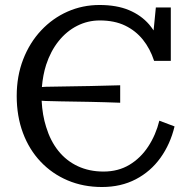

<svg xmlns="http://www.w3.org/2000/svg" viewBox="-20 -740 757 770"><path d="M380 -658Q332 -658 289.5 -636.5Q247 -615 215 -575Q183 -535 165 -480Q152 -439 148 -391Q156 -391 163 -392Q193 -392 223 -393Q253 -394 282.5 -394Q312 -394 342 -395Q372 -396 402 -396.5Q432 -397 462 -398V-328L402 -330Q372 -331 342 -331.5Q312 -332 282.5 -332.5Q253 -333 223 -333.5Q193 -334 163 -335L147 -336Q150 -278 165 -231Q182 -175 214 -135Q246 -95 292 -73.5Q338 -52 395 -52Q454 -52 499 -79Q544 -106 574.5 -152.5Q605 -199 619 -256L680 -233Q663 -162 623.5 -107Q584 -52 524.5 -21Q465 10 389 10Q314 10 251.5 -16.5Q189 -43 143 -91.5Q97 -140 72 -207Q47 -274 47 -355Q47 -435 73 -502Q99 -569 145 -618Q191 -667 251 -693.5Q311 -720 379 -720Q448 -720 497 -699.5Q546 -679 578 -642Q588 -630 596 -618L605 -710H665V-496H598Q582 -545 553 -581Q524 -617 481.5 -637.5Q439 -658 380 -658Z"/></svg>

Font: Roboto Serif 20pt
Style: Regular
Weight: 400
Designer: Greg Gazdowicz
Foundry: Commercial Type
Version: Version 1.008